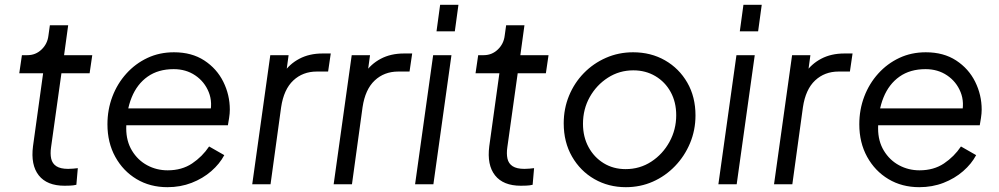

<svg xmlns="http://www.w3.org/2000/svg" viewBox="-20 -765 4148 797"><path d="M248 6Q175 6 141 -37Q107 -80 117 -158L159 -461H60L71 -536H94Q128 -536 152.5 -559.5Q177 -583 181 -617L187 -660H263L246 -536H363L352 -461H235L192 -154Q188 -127 192.5 -106.5Q197 -86 214 -75Q231 -64 263 -64Q273 -64 284 -65Q295 -66 303 -67L297 2Q285 5 270.5 5.5Q256 6 248 6Z M675 12Q603 12 547 -21.5Q491 -55 458.5 -114Q426 -173 426 -249Q426 -310 446.5 -364Q467 -418 504.5 -459.5Q542 -501 592 -524.5Q642 -548 702 -548Q776 -548 828 -514Q880 -480 907 -425.5Q934 -371 934 -310Q934 -294 931 -275Q928 -256 926 -245H473L478 -315H888L850 -286Q864 -339 846.5 -382.5Q829 -426 790.5 -452Q752 -478 701 -478Q637 -478 593 -447Q549 -416 526.5 -360.5Q504 -305 504 -232Q504 -179 528 -139.5Q552 -100 591 -79Q630 -58 676 -58Q735 -58 777.5 -86.5Q820 -115 848 -157L911 -121Q892 -85 857 -54.5Q822 -24 775.5 -6Q729 12 675 12Z M1027 0 1102 -536H1178L1166 -448L1156 -461Q1181 -499 1222.5 -521Q1264 -543 1319 -543H1353L1342 -468H1295Q1237 -468 1197.5 -431Q1158 -394 1147 -320L1103 0Z M1365 0 1440 -536H1516L1504 -448L1494 -461Q1519 -499 1560.5 -521Q1602 -543 1657 -543H1691L1680 -468H1633Q1575 -468 1535.5 -431Q1496 -394 1485 -320L1441 0Z M1703 0 1778 -536H1854L1779 0ZM1792 -635 1807 -745H1883L1868 -635Z M2142 6Q2069 6 2035 -37Q2001 -80 2011 -158L2053 -461H1954L1965 -536H1988Q2022 -536 2046.5 -559.5Q2071 -583 2075 -617L2081 -660H2157L2140 -536H2257L2246 -461H2129L2086 -154Q2082 -127 2086.5 -106.5Q2091 -86 2108 -75Q2125 -64 2157 -64Q2167 -64 2178 -65Q2189 -66 2197 -67L2191 2Q2179 5 2164.5 5.5Q2150 6 2142 6Z M2578 12Q2506 12 2447.5 -21.5Q2389 -55 2354.5 -115Q2320 -175 2320 -253Q2320 -314 2342 -367.5Q2364 -421 2403.5 -461.5Q2443 -502 2495.5 -525Q2548 -548 2608 -548Q2682 -548 2740.5 -514.5Q2799 -481 2833 -422Q2867 -363 2867 -286Q2867 -225 2844.5 -171Q2822 -117 2782 -75.5Q2742 -34 2690 -11Q2638 12 2578 12ZM2577 -63Q2636 -63 2683.5 -94Q2731 -125 2759 -176Q2787 -227 2787 -287Q2787 -341 2764 -383Q2741 -425 2700.5 -449Q2660 -473 2609 -473Q2551 -473 2503.5 -442.5Q2456 -412 2428 -362Q2400 -312 2400 -251Q2400 -197 2423 -154.5Q2446 -112 2486 -87.5Q2526 -63 2577 -63Z M2962 0 3037 -536H3113L3038 0ZM3051 -635 3066 -745H3142L3127 -635Z M3193 0 3268 -536H3344L3332 -448L3322 -461Q3347 -499 3388.5 -521Q3430 -543 3485 -543H3519L3508 -468H3461Q3403 -468 3363.5 -431Q3324 -394 3313 -320L3269 0Z M3796 12Q3724 12 3668 -21.5Q3612 -55 3579.5 -114Q3547 -173 3547 -249Q3547 -310 3567.5 -364Q3588 -418 3625.5 -459.5Q3663 -501 3713 -524.5Q3763 -548 3823 -548Q3897 -548 3949 -514Q4001 -480 4028 -425.5Q4055 -371 4055 -310Q4055 -294 4052 -275Q4049 -256 4047 -245H3594L3599 -315H4009L3971 -286Q3985 -339 3967.5 -382.5Q3950 -426 3911.5 -452Q3873 -478 3822 -478Q3758 -478 3714 -447Q3670 -416 3647.5 -360.5Q3625 -305 3625 -232Q3625 -179 3649 -139.5Q3673 -100 3712 -79Q3751 -58 3797 -58Q3856 -58 3898.5 -86.5Q3941 -115 3969 -157L4032 -121Q4013 -85 3978 -54.5Q3943 -24 3896.5 -6Q3850 12 3796 12Z"/></svg>

Font: Plus Jakarta Sans
Style: Italic
Weight: 400
Italic angle: -8°
Designer: Gumpita Rahayu
Foundry: Tokotype
Version: Version 2.006